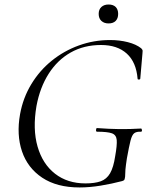

<svg xmlns="http://www.w3.org/2000/svg" viewBox="-20 -812 671 844"><path d="M330 12Q230 12 165.7 -30.8Q101.4 -73.6 76.7 -146.6Q52 -219.6 68.2 -310.2Q81.2 -381.8 117.5 -441.8Q153.8 -501.8 207.4 -545.1Q261 -588.4 326.6 -612.2Q392.2 -636 463.8 -636Q505.4 -636 541.9 -626.7Q578.4 -617.4 600.6 -599.8Q606.8 -593.4 607 -589.4Q607.2 -585.4 606.2 -576.8L596.6 -466Q595.6 -462.2 590.3 -462.2Q585 -462.2 584.8 -466Q579 -538.4 537.4 -576.3Q495.8 -614.2 424.2 -614.2Q349 -614.2 290.7 -581.2Q232.4 -548.2 194 -487.9Q155.6 -427.6 140.4 -346.4Q123 -244.6 145.1 -167.8Q167.2 -91 221.9 -48.4Q276.6 -5.8 355.8 -5.8Q396.6 -5.8 422.7 -15.1Q448.8 -24.4 463.9 -50.3Q479 -76.2 486.4 -126Q495 -174 493.1 -196.5Q491.2 -219 471.9 -226Q452.6 -233 406.6 -233Q401.6 -233 402.1 -241Q402.6 -249 406.6 -249Q460.4 -245 505.1 -244.5Q549.8 -244 599.6 -247Q603.4 -247 604 -240Q604.6 -233 599.6 -233Q580.2 -234 570.2 -226.5Q560.2 -219 553.8 -194Q547.4 -169 537.8 -116Q532.8 -83 531.4 -67Q530 -51 530.3 -43.5Q530.6 -36 528.6 -28Q527.6 -22 525.2 -20Q522.8 -18 516.8 -16Q471.4 -4 422.6 4Q373.8 12 330 12ZM457.2 -709Q437.6 -709 425.7 -720.1Q413.8 -731.2 413.8 -751Q413.8 -770.4 425.7 -781.3Q437.6 -792.2 457.2 -792.2Q477.6 -792.2 488.5 -781.3Q499.4 -770.4 499.4 -751Q499.4 -731.2 488.5 -720.1Q477.6 -709 457.2 -709Z"/></svg>

Font: Cormorant Garamond Light
Style: Italic
Weight: 300
Italic angle: -10°
Designer: Christian Thalmann (Catharsis Fonts)
Foundry: Catharsis Fonts
Version: Version 4.001